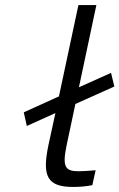

<svg xmlns="http://www.w3.org/2000/svg" viewBox="-20 -730 472 759"><path d="M291 -53C237 -53 226 -71 243 -154L278 -319L432 -388L419 -442L292 -385L361 -710H290L213 -349L74 -286L86 -232L199 -283L171 -154C146 -33 167 9 269 9C294 9 320 7 345 2L358 -57C336 -55 307 -53 291 -53Z"/></svg>

Font: LT Wave Text Light Italic
Style: Regular
Weight: 300
Designer: Daniel Lyons
Version: Version 2.5 (Glyphs App)